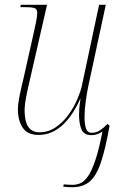

<svg xmlns="http://www.w3.org/2000/svg" viewBox="-20 -556 506 804"><path d="M283 228Q274 228 265 227.5Q256 227 245 226L247 216Q258 217 267 217.5Q276 218 285 218Q300 218 316 211.5Q332 205 347.5 183.5Q363 162 378.5 117Q394 72 409 -5Q387 10 363 10Q332 10 321.5 -13.5Q311 -37 311 -77Q311 -87 312 -101.5Q313 -116 317 -142H316Q247 9 142 9Q95 9 75 -21.5Q55 -52 55 -96Q55 -122 63 -160Q71 -198 79 -230L120 -413Q126 -438 131 -464Q136 -490 136 -501Q136 -517 126 -521.5Q116 -526 84 -526H65L67 -536H177L107 -230Q99 -197 91 -157.5Q83 -118 83 -94Q83 -2 145 -2Q183 -2 214 -23.5Q245 -45 267.5 -76.5Q290 -108 303.5 -140Q317 -172 322 -193L395 -536H423L351 -201Q344 -169 339 -132Q334 -95 334 -65Q334 -37 340 -18.5Q346 0 364 0Q384 0 400 -11Q416 -22 430 -37L439 -30Q421 71 401.5 127Q382 183 354 205.5Q326 228 283 228Z"/></svg>

Font: Noto Serif Display SemiCondensed Thin
Style: Italic
Weight: 100
Width: 4
Italic angle: -12°
Designer: Monotype Design Team
Foundry: Monotype Imaging Inc.
Version: Version 2.009